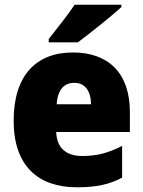

<svg xmlns="http://www.w3.org/2000/svg" viewBox="-20 -786 608 816"><path d="M496 -756V-766H297C268 -721 220 -663 187 -620V-606H311C363 -645 456 -719 496 -756ZM290 -563C135 -563 38 -467 38 -273C38 -81 142 10 307 10C391 10 447 -3 499 -31V-166C441 -136 392 -123 330 -123C257 -123 221 -161 219 -225H532V-310C532 -476 440 -563 290 -563ZM296 -434C341 -434 366 -400 367 -343H221C225 -408 255 -434 296 -434Z"/></svg>

Font: Noto Sans Khmer SemiCondensed Black
Style: Regular
Weight: 900
Width: 4
Designer: Danh Hong and the Monotype Design Team
Foundry: Monotype Imaging Inc.
Version: Version 2.004